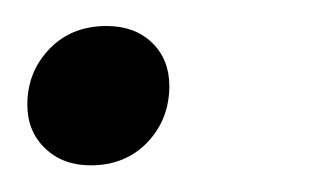

<svg xmlns="http://www.w3.org/2000/svg" viewBox="-26 -116 246 144"><path d="M54 -96.5Q75 -96.5 88 -84Q101 -71.5 101 -51.5Q101 -26.5 84.5 -9.2Q68 8 42 8Q21 8 7.8 -4.8Q-5.5 -17.5 -5.5 -37.5Q-5.5 -62 11 -79.2Q27.5 -96.5 54 -96.5Z"/></svg>

Font: Newsreader 72pt Light
Style: Italic
Weight: 300
Italic angle: -17°
Designer: Hugues Gentile
Foundry: Production Type
Version: Version 1.003; ttfautohint (v1.8.3)